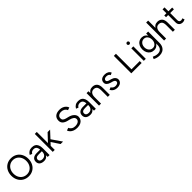

<svg xmlns="http://www.w3.org/2000/svg" viewBox="622 -2976 5445 5445"><g transform="rotate(-45 3344.0 -254.0)"><path d="M45.8 -349.9Q45.8 -454.8 89.1 -537.3Q132.4 -619.8 210.4 -665.8Q288.3 -711.8 388 -711.8Q487.7 -711.8 565.6 -665.8Q643.5 -619.8 686.9 -537.3Q730.3 -454.8 730.3 -349.8Q730.3 -245 687 -162.5Q643.7 -80 566.2 -34Q488.8 12 390.9 12Q291 12 212.7 -34Q134.3 -80 90.1 -162.5Q45.8 -245 45.8 -349.9ZM645.3 -349.8Q645.3 -432.3 612.2 -497.2Q579.2 -562 520.9 -598.6Q462.7 -635.2 388 -635.2Q313.3 -635.2 255.2 -598.5Q197 -561.9 163.9 -497.1Q130.8 -432.3 130.8 -349.8Q130.8 -267.3 163.9 -202.5Q197.1 -137.8 256.2 -101.2Q315.3 -64.7 390.8 -64.7Q464.7 -64.7 522.4 -101.2Q580.2 -137.8 612.8 -202.5Q645.3 -267.3 645.3 -349.8Z M1149.8 -82.2V-263.8Q1149.8 -322.8 1136.7 -362.1Q1123.6 -401.3 1095.7 -420.8Q1067.8 -440.3 1023 -440.3Q981.3 -440.3 952.2 -423.4Q923.1 -406.6 903.7 -371.1L832.4 -399.5Q861.5 -453.3 908.5 -482.7Q955.5 -512 1023 -512Q1092.2 -512 1138 -484.6Q1183.8 -457.2 1206.7 -403.4Q1229.5 -349.7 1229.2 -270.5L1228.4 0H1154.5ZM816.8 -141Q816.8 -216.4 867.3 -257.4Q917.8 -298.4 1008.6 -298.4H1152.2V-231.4H1027.1Q959.1 -231.4 928.4 -208.9Q897.7 -186.3 897.7 -142.1Q897.7 -102.8 926.7 -80.5Q955.7 -58.3 1007.6 -58.3Q1050.9 -58.3 1083.2 -76.7Q1115.4 -95.1 1132.6 -129.7Q1149.8 -164.3 1149.8 -211.2H1183.9Q1183.9 -107.4 1137.4 -47.7Q1090.9 12 1004.4 12Q915.8 12 866.3 -28.4Q816.8 -68.7 816.8 -141Z M1382.7 -215.8 1649.5 -500H1749.5L1434.3 -160.8ZM1356 -720H1436V0H1356ZM1481 -286.7 1533.2 -343 1769.5 0H1670.8Z M2068.8 -143.8 2149.5 -171.5Q2166.2 -125.3 2212.3 -94.2Q2258.5 -63 2321.7 -62.8Q2402.3 -62.7 2448.8 -94.5Q2495.2 -126.3 2495.2 -179.8Q2495.2 -227 2455.9 -258.3Q2416.7 -289.7 2345.7 -307.3L2269 -326.8Q2190.3 -347 2143.2 -392.2Q2096.2 -437.5 2096.2 -509.8Q2096.2 -606.2 2158 -659.1Q2219.8 -712 2335.5 -712Q2400.8 -712 2451.2 -690.4Q2501.7 -668.8 2534 -634Q2566.3 -599.2 2579.5 -558.5L2499.8 -530.5Q2480.5 -580.2 2435.2 -608.7Q2390 -637.2 2327.2 -637.2Q2259.8 -637.2 2220.5 -604.6Q2181.2 -572 2181.2 -516.5Q2181.2 -470.2 2209.9 -444.2Q2238.7 -418.2 2293.3 -404.5L2370.2 -385.8Q2469.2 -361.7 2525.1 -307Q2581 -252.3 2581 -187.2Q2581 -130.8 2552.8 -85.7Q2524.7 -40.5 2469 -14.2Q2413.3 12 2334.7 12Q2261.3 12 2206.2 -9.4Q2151 -30.8 2116.8 -66.1Q2082.5 -101.3 2068.8 -143.8Z M3005.8 -82.2V-263.8Q3005.8 -322.8 2992.7 -362.1Q2979.6 -401.3 2951.7 -420.8Q2923.8 -440.3 2879 -440.3Q2837.3 -440.3 2808.2 -423.4Q2779.1 -406.6 2759.7 -371.1L2688.4 -399.5Q2717.5 -453.3 2764.5 -482.7Q2811.5 -512 2879 -512Q2948.2 -512 2994 -484.6Q3039.8 -457.2 3062.7 -403.4Q3085.5 -349.7 3085.2 -270.5L3084.4 0H3010.5ZM2672.8 -141Q2672.8 -216.4 2723.3 -257.4Q2773.8 -298.4 2864.6 -298.4H3008.2V-231.4H2883.1Q2815.1 -231.4 2784.4 -208.9Q2753.7 -186.3 2753.7 -142.1Q2753.7 -102.8 2782.7 -80.5Q2811.7 -58.3 2863.6 -58.3Q2906.9 -58.3 2939.2 -76.7Q2971.4 -95.1 2988.6 -129.7Q3005.8 -164.3 3005.8 -211.2H3039.9Q3039.9 -107.4 2993.4 -47.7Q2946.9 12 2860.4 12Q2771.8 12 2722.3 -28.4Q2672.8 -68.7 2672.8 -141Z M3212 -500H3287L3292 -408V0H3212ZM3563.3 -256H3643.3V0H3563.3ZM3430.5 -437.2Q3365 -437.5 3328.5 -390.5Q3292 -343.5 3292 -258.5H3253Q3253 -338 3276.1 -394.8Q3299.2 -451.5 3343.2 -481.8Q3387.2 -512 3449.2 -512Q3541.2 -512 3592.7 -455.7Q3644.2 -399.3 3643.3 -280.2V-256H3563.3Q3563.3 -359 3528.9 -397.9Q3494.5 -436.8 3430.5 -437.2Z M3740.8 -106.9 3811.2 -135.8Q3827.2 -101.9 3861.9 -81.1Q3896.6 -60.2 3936.8 -60.2Q3985.7 -60.2 4016.7 -79.1Q4047.7 -98 4047.7 -131.2Q4047.7 -161.2 4024.9 -180.1Q4002.2 -199.1 3955.4 -211.9L3907.2 -224.6Q3838.8 -242.9 3800.9 -279Q3763.1 -315.1 3763.1 -361.8Q3763.1 -433.8 3810 -472.9Q3857 -512 3948 -512Q4013.7 -512 4061.6 -483.9Q4109.5 -455.8 4127.7 -406.8L4058.4 -376.3Q4045.9 -409 4016 -424.5Q3986.1 -440.1 3941.5 -440.1Q3895.7 -440.1 3869.7 -420.2Q3843.6 -400.4 3843.6 -366Q3843.6 -346.1 3865.8 -328Q3887.9 -310 3929.4 -299.7L3978.5 -287.3Q4050.1 -268.8 4089 -227.5Q4127.9 -186.2 4127.9 -134.2Q4127.9 -89.9 4104.5 -56.5Q4081 -23.1 4039.3 -5.6Q3997.7 12 3944.7 12Q3866.4 12 3813.5 -21.9Q3760.6 -55.9 3740.8 -106.9Z M4506.3 -700H4590.5V-76.7H4921V0H4506.3Z M5008 -500H5088V0H5008ZM4998.8 -666.3Q4998.8 -687.3 5013.8 -701.8Q5028.8 -716.3 5048.8 -716.3Q5069.8 -716.3 5084.3 -701.8Q5098.8 -687.3 5098.8 -666.3Q5098.8 -646.3 5084.3 -631.3Q5069.8 -616.3 5048.8 -616.3Q5028.8 -616.3 5013.8 -631.3Q4998.8 -646.3 4998.8 -666.3Z M5243.7 163.8 5241.2 162.3 5271.3 96.8 5280.7 102Q5308.2 116.7 5348.9 128.4Q5389.7 140.2 5433.8 140.2Q5511 140.2 5556.7 93.9Q5602.3 47.7 5602.3 -47V-500H5682.3V-48.3Q5682.3 35.7 5650.4 94.7Q5618.5 153.7 5562.8 183Q5507 212.3 5435.3 212.3Q5372.7 212.3 5325 197.5Q5277.3 182.7 5243.7 163.8ZM5205.8 -257.3Q5205.8 -332.5 5234.5 -390.1Q5263.2 -447.7 5314.5 -479.8Q5365.8 -512 5431.8 -512Q5493.8 -512 5541.5 -479.8Q5589.2 -447.5 5615.7 -389.8Q5642.2 -332 5642.2 -256.7Q5642.2 -182.3 5615.7 -125.2Q5589.2 -68 5541.5 -36Q5493.8 -4 5431.8 -4Q5365.8 -4 5314.5 -36.1Q5263.2 -68.2 5234.5 -125.5Q5205.8 -182.8 5205.8 -257.3ZM5600.8 -258.5Q5600.8 -311.2 5581.7 -352.9Q5562.5 -394.7 5528.2 -418.2Q5494 -441.7 5450 -441.7Q5403.5 -441.7 5366.8 -418.2Q5330 -394.7 5309.5 -352.9Q5289 -311.2 5289 -258.5Q5289 -205.2 5309.9 -162.7Q5330.8 -120.2 5367.7 -96.6Q5404.5 -73 5451 -73Q5494.2 -73 5528.4 -96.6Q5562.7 -120.2 5581.8 -162.6Q5600.8 -205 5600.8 -258.5Z M5822.3 -720H5902.3V0H5822.3ZM6173.7 -256H6253.7V0H6173.7ZM6040.8 -437.2Q5975.3 -437.5 5938.8 -390.5Q5902.3 -343.5 5902.3 -258.5H5863.3Q5863.3 -338 5886.4 -394.8Q5909.5 -451.5 5953.5 -481.8Q5997.5 -512 6059.5 -512Q6151.5 -512 6203 -455.7Q6254.5 -399.3 6253.7 -280.2V-256H6173.7Q6173.7 -359 6139.2 -397.9Q6104.8 -436.8 6040.8 -437.2Z M6415 -133V-656H6495V-141.2Q6495 -103.2 6515.5 -82.4Q6536 -61.7 6573.3 -61.7Q6585.5 -61.7 6597.1 -65.8Q6608.7 -70 6627.3 -82.5L6658.3 -17.5Q6633.3 -1.3 6611.8 5.3Q6590.3 12 6568 12Q6495.2 12 6455.1 -26.1Q6415 -64.2 6415 -133ZM6328.3 -500H6644.7V-429.2H6328.3Z"/></g></svg>

Font: Oak Sans Light
Style: Regular
Weight: 400
Designer: Erik Kennedy, Walven
Foundry: Erik Kennedy, Walven
Version: Version 1.100;Glyphs 3.1.2 (3151)